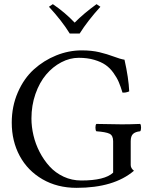

<svg xmlns="http://www.w3.org/2000/svg" viewBox="-20 -903 725 933"><path d="M377 -658.2Q425.8 -658.2 463.4 -649.2Q501 -640.1 532.5 -628.2Q564 -616.2 585 -612.8Q605 -523.9 607.9 -459Q591.3 -451.7 575.2 -453.1Q566.4 -482.4 557.1 -504.2Q547.9 -525.9 531 -549.3Q514.2 -572.8 492.7 -587.6Q471.2 -602.5 438 -612.3Q404.8 -622.1 362.8 -622.1Q319.3 -622.1 277.8 -600.3Q236.3 -578.6 204.1 -540.5Q171.9 -502.4 152.3 -446.5Q132.8 -390.6 132.8 -327.1Q132.8 -287.1 142.6 -245.4Q152.3 -203.6 172.6 -164.3Q192.9 -125 221.2 -94Q249.5 -63 289.3 -44.4Q329.1 -25.9 375 -25.9Q489.3 -25.9 529.8 -64V-216.8Q529.8 -244.6 512.2 -253.2Q494.6 -261.7 448.2 -265.1Q443.8 -269.5 443.8 -283Q443.8 -296.4 448.2 -300.8Q536.1 -298.8 571.8 -298.8Q613.3 -298.8 661.1 -300.8Q665.5 -296.4 665.5 -283Q665.5 -269.5 661.1 -265.1Q637.7 -262.7 626.5 -252.2Q615.2 -241.7 615.2 -216.8V-101.1Q615.2 -85.4 630.9 -73.2Q533.7 9.8 352.1 9.8Q258.3 9.8 186.3 -32Q114.3 -73.7 75.7 -145.5Q37.1 -217.3 37.1 -307.1Q37.1 -386.7 66.7 -454.3Q96.2 -522 144.5 -565.7Q192.9 -609.4 253.4 -633.8Q314 -658.2 377 -658.2ZM318.8 -740.2Q281.2 -801.3 217.8 -870.1L236.8 -882.8Q296.9 -841.8 342.8 -793Q385.3 -836.4 449.2 -882.8L467.8 -870.1Q404.8 -800.3 367.2 -740.2Z"/></svg>

Font: Common Serif
Style: Regular
Weight: 400
Designer: Philipp H. Poll, Khaled Hosny
Foundry: Stefan Peev, Context Ltd.
Version: Version 1.026